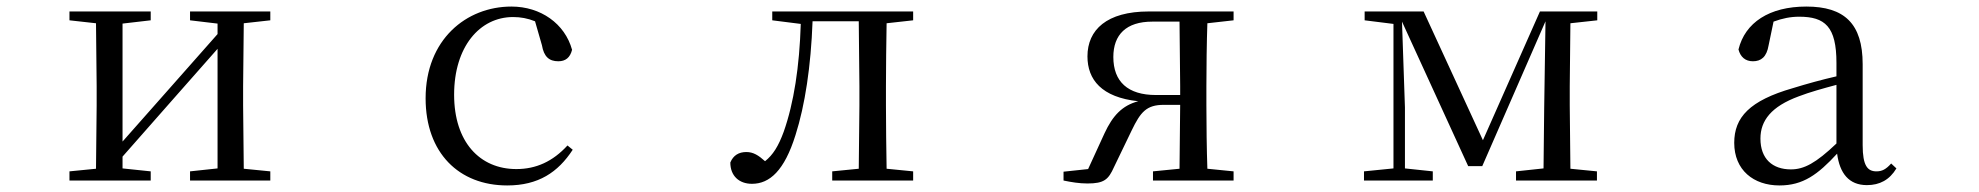

<svg xmlns="http://www.w3.org/2000/svg" viewBox="-20 -551 6040 586"><path d="M560 -489 644 -479V-447L484 -266L354 -119V-479L440 -489V-516H192V-489L273 -480L275 -288V-229L273 -36L192 -28V0H440V-28L354 -37V-73L509 -249L644 -402V-37L560 -28V0H805V-28L724 -36L722 -229V-288L724 -480L805 -489V-516H560Z M1528 15C1623 15 1683 -25 1728 -94L1712 -107C1667 -58 1616 -35 1556 -35C1444 -35 1366 -118 1366 -262C1366 -408 1444 -499 1546 -499C1569 -499 1591 -495 1613 -486L1634 -413C1640 -378 1656 -364 1684 -364C1706 -364 1720 -375 1726 -399C1704 -479 1630 -531 1541 -531C1403 -531 1279 -430 1279 -251C1279 -84 1381 15 1528 15Z M2600 0H2767V-28L2686 -36C2685 -92 2684 -174 2684 -229V-288C2684 -342 2685 -424 2686 -480L2767 -489V-516H2337V-489L2424 -478C2420 -348 2403 -237 2372 -149C2356 -105 2339 -78 2315 -59C2295 -77 2279 -87 2258 -87C2235 -87 2218 -77 2209 -55C2209 -14 2236 10 2275 10C2329 10 2374 -30 2408 -139C2437 -230 2455 -349 2460 -486H2601L2603 -288V-229L2601 -36L2520 -28V0Z M3499 0H3745V-28L3665 -36C3663 -92 3662 -174 3662 -229V-288C3662 -342 3663 -424 3665 -480L3745 -489V-516H3486C3358 -516 3299 -460 3299 -379C3299 -308 3342 -254 3454 -242C3405 -229 3376 -198 3351 -144L3301 -35L3226 -27V0C3250 5 3274 9 3299 9C3350 9 3363 -3 3380 -41L3434 -153C3461 -209 3479 -231 3532 -231H3582L3580 -36L3499 -28ZM3582 -261H3508C3422 -261 3378 -302 3378 -377C3378 -445 3417 -485 3497 -485H3580L3582 -288Z M4233 0H4353V-28L4268 -37V-223L4259 -485L4461 -44H4504L4697 -486L4693 -222L4691 -37L4607 -28V0H4854V-28L4773 -36L4771 -229V-288L4773 -480L4855 -489V-516H4680L4506 -123L4325 -516H4145V-489L4233 -478V-37L4143 -28V0Z M5678 14C5717 14 5747 -2 5768 -37L5752 -52C5736 -34 5724 -28 5707 -28C5680 -28 5665 -45 5665 -108V-355C5665 -479 5609 -531 5493 -531C5380 -531 5306 -482 5286 -400C5292 -377 5307 -364 5330 -364C5355 -364 5372 -377 5378 -413L5393 -485C5420 -495 5445 -500 5471 -500C5550 -500 5585 -470 5585 -359V-318C5541 -308 5494 -295 5452 -282C5320 -244 5273 -193 5273 -115C5273 -32 5332 15 5411 15C5483 15 5528 -18 5587 -82C5595 -22 5623 14 5678 14ZM5585 -113C5522 -53 5486 -34 5446 -34C5390 -34 5353 -66 5353 -128C5353 -183 5386 -226 5470 -257C5504 -270 5544 -281 5585 -292Z"/></svg>

Font: Harano Aji Mincho TW
Style: Regular
Weight: 400
Foundry: Masamichi Hosoda
Version: HaranoAjiMinchoTW-Regular version 20230610;ttx 4.39.4